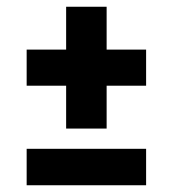

<svg xmlns="http://www.w3.org/2000/svg" viewBox="-20 -577 512 569"><path d="M296 -557H176V-430H59V-323H176V-196H296V-323H413V-430H296ZM413 -136H59V-28H413Z"/></svg>

Font: RT Raleway Bold
Style: Regular
Weight: 400
Designer: Matt McInerney, Pablo Impallari, Rodrigo Fuenzalida — Edited by Milan Moffatt in April 2016
Foundry: Matt McInerney, Pablo Impallari, Rodrigo Fuenzalida — Edited by Milan Moffatt in April 2016
Version: Version 3.001